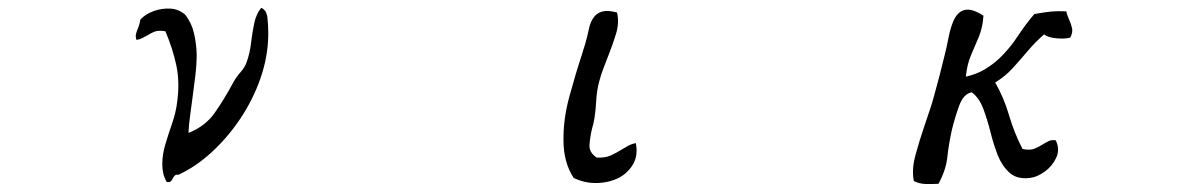

<svg xmlns="http://www.w3.org/2000/svg" viewBox="-20 -501 3040 491"><path d="M666 -410Q665 -355 646 -300.5Q627 -246 594.5 -197.5Q562 -149 521 -111.5Q480 -74 436 -54Q430 -55 427 -52Q424 -49 422 -45Q420 -41 417 -37.5Q414 -34 406 -36Q395 -55 395 -81Q395 -106 403 -132.5Q411 -159 420.5 -186.5Q430 -214 433 -240Q440 -291 431 -333.5Q422 -376 403 -421Q385 -424 375 -420Q365 -416 356 -410Q350 -407 343.5 -403.5Q337 -400 329 -399Q326 -408 328 -415Q330 -422 333 -429Q335 -434 336.5 -439.5Q338 -445 339 -451Q352 -465 372.5 -472.5Q393 -480 415 -479Q437 -478 454 -463Q470 -442 476 -416.5Q482 -391 483 -363Q483 -336 479.5 -307Q476 -278 472 -249Q469 -226 466 -204Q463 -182 462 -161Q505 -178 529.5 -213Q554 -248 577 -291Q585 -305 596 -317.5Q607 -330 611 -343Q619 -365 622 -391Q625 -417 630 -441Q635 -465 648 -481Q662 -475 664 -455Q666 -435 666 -419Q666 -413 666 -410Z M1606 -135Q1612 -104 1599.5 -82Q1587 -60 1564 -47Q1539 -34 1507.5 -33Q1476 -32 1447 -46Q1434 -66 1427.5 -90Q1421 -114 1421 -141Q1420 -195 1436 -254Q1452 -313 1468 -361Q1470 -368 1472 -374.5Q1474 -381 1476 -387Q1482 -407 1486 -427Q1490 -447 1501 -460Q1509 -469 1522.5 -472Q1536 -475 1558 -469Q1564 -443 1555.5 -415Q1547 -387 1535 -357Q1529 -342 1523 -326Q1517 -310 1513 -295Q1506 -270 1504.5 -241Q1503 -212 1498 -187Q1497 -183 1496 -179.5Q1495 -176 1494 -172Q1489 -151 1487.5 -131Q1486 -111 1506 -98Q1528 -97 1542 -103.5Q1556 -110 1569 -118Q1577 -123 1586 -128Q1595 -133 1606 -135Z M2717 -405Q2704 -401 2682 -403Q2660 -405 2650 -413Q2628 -394 2609 -371.5Q2590 -349 2570.5 -327.5Q2551 -306 2525 -290Q2547 -252 2560.5 -206Q2574 -160 2595 -120Q2614 -116 2626 -121Q2638 -126 2647 -132Q2655 -137 2662.5 -140.5Q2670 -144 2680 -142Q2691 -119 2681 -97.5Q2671 -76 2651.5 -62Q2632 -48 2614 -46Q2581 -42 2562 -59Q2543 -76 2532 -103Q2521 -131 2513 -163Q2505 -195 2494.5 -223Q2484 -251 2465 -265Q2444 -261 2433 -231Q2422 -201 2414 -168Q2406 -131 2402.5 -98.5Q2399 -66 2380 -31Q2362 -30 2346.5 -30.5Q2331 -31 2317 -38Q2311 -67 2321 -104Q2331 -141 2345 -182Q2351 -200 2357.5 -219Q2364 -238 2369 -257Q2376 -282 2382.5 -307Q2389 -332 2395 -357Q2401 -380 2405.5 -404Q2410 -428 2418 -447Q2426 -466 2440 -473Q2450 -478 2463 -475.5Q2476 -473 2495 -461Q2493 -430 2483 -406.5Q2473 -383 2463 -359.5Q2453 -336 2450 -305Q2477 -311 2498 -323.5Q2519 -336 2536 -352Q2562 -377 2582 -407.5Q2602 -438 2625 -465Q2629 -466 2636 -467Q2654 -470 2668.5 -471.5Q2683 -473 2707 -472Q2708 -466 2710 -461Q2712 -456 2714 -451Q2719 -440 2721.5 -429Q2724 -418 2717 -405Z"/></svg>

Font: Yuji Syuku
Style: Regular
Weight: 400
Designer: Kataoka Yuji
Foundry: Kinuta Font Factory
Version: Version 3.002